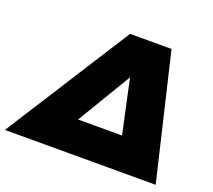

<svg xmlns="http://www.w3.org/2000/svg" viewBox="-193 -855 1118 1010"><g transform="rotate(20 366.0 -350.0)"><path d="M770 0H-74L372 -700H604ZM269 -183H515L450 -485Z"/></g></svg>

Font: Montserrat Alternates Black
Style: Italic
Weight: 900
Italic angle: -11.3°
Designer: Julieta Ulanovsky
Foundry: Julieta Ulanovsky
Version: Version 7.200